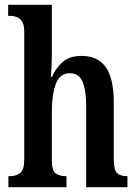

<svg xmlns="http://www.w3.org/2000/svg" viewBox="-20 -780 573 800"><path d="M15 0V-46H21Q46 -46 63.5 -58.5Q81 -71 81 -117V-649Q81 -677 71.5 -691Q62 -705 48.5 -709.5Q35 -714 23 -714H14V-760H196V-555Q196 -527 194.5 -499.5Q193 -472 192 -460H197Q211 -494 239.5 -520.5Q268 -547 321 -547Q387 -547 420.5 -500.5Q454 -454 454 -352V-118Q454 -71 468 -58.5Q482 -46 509 -46H511V0H339V-339Q339 -404 324 -439.5Q309 -475 271 -475Q229 -475 212.5 -430Q196 -385 196 -316V-113Q196 -69 212 -57.5Q228 -46 254 -46H257V0Z"/></svg>

Font: Noto Serif Khmer ExtraCondensed SemiBold
Style: Regular
Weight: 600
Width: 2
Designer: Danh Hong and the Monotype Design Team
Foundry: Monotype Imaging Inc.
Version: Version 2.004; ttfautohint (v1.8.4.7-5d5b)